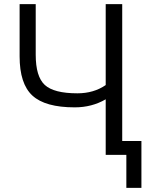

<svg xmlns="http://www.w3.org/2000/svg" viewBox="-20 -750 750 930"><path d="M153 -485Q153 -379 197 -338.5Q241 -298 355 -298Q434 -298 492 -338V-730H572V-67H665V160H592V0H572H542H492V-269Q425 -230 342 -230Q199 -230 137 -287Q75 -344 75 -477V-730H153Z"/></svg>

Font: M PLUS 1p
Style: Regular
Weight: 400
Version: Version 1.062